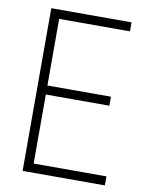

<svg xmlns="http://www.w3.org/2000/svg" viewBox="-84 -800 658 860"><g transform="rotate(10 245.5 -370.0)"><path d="M79 -740H444V-699H122V-396H411V-355H122V-41H453V0H79Z"/></g></svg>

Font: Encode Sans Compressed
Style: ExtraLight
Weight: 200
Designer: Pablo Impallari, Andres Torresi
Foundry: Pablo Impallari, Andres Torresi
Version: Version 1.000; ttfautohint (v1.00) -l 8 -r 50 -G 200 -x 14 -